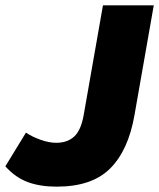

<svg xmlns="http://www.w3.org/2000/svg" viewBox="-30 -688 595 718"><path d="M182 10Q120 10 74 -7Q28 -24 -10 -66L67 -192Q91 -176 122.5 -165Q154 -154 180 -154Q222 -154 247.5 -177.5Q273 -201 283 -258L355 -668H545L473 -258Q450 -126 382 -58Q314 10 182 10Z"/></svg>

Font: Celebes Black
Style: Italic
Weight: 900
Italic angle: -10°
Designer: Anugrah Pasau
Foundry: Lafontype
Version: Version 1.000; ttfautohint (v1.8.4)